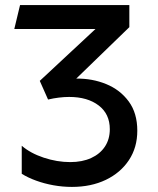

<svg xmlns="http://www.w3.org/2000/svg" viewBox="-20 -720 622 755"><path d="M262.9 15Q226.2 15 190.1 8.5Q154 2 122 -9.7Q90 -21.3 65.5 -36.6V-146.9Q99.6 -117.4 152 -100Q204.4 -82.6 256.1 -82.6Q303.4 -82.6 338.4 -98.6Q373.4 -114.6 392.6 -143.6Q411.8 -172.6 411.8 -211.9Q411.8 -271.9 368 -305.3Q324.2 -338.8 251.9 -338.8Q232.4 -338.8 211.5 -336.2Q190.6 -333.7 169 -328.6L136.4 -402L355.4 -605.9H36.2L58.8 -700H488.6V-613.2L279.8 -410.9Q342.7 -411.8 397.5 -389.4Q452.3 -367.1 486.1 -321.2Q519.9 -275.4 519.9 -205.9Q519.9 -140.1 487 -90.4Q454.1 -40.7 396.2 -12.8Q338.2 15 262.9 15Z"/></svg>

Font: Geologica-Sharp
Style: Regular
Weight: 100
Designer: Sindre Bremnes, Frode Helland
Foundry: Monokrom Skriftforlag AS
Version: Version 1.010;gftools[0.9.28]